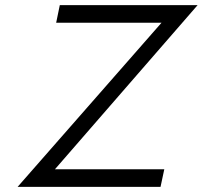

<svg xmlns="http://www.w3.org/2000/svg" viewBox="-20 -731 793 751"><path d="M213.9 -710.9H752.9L194.8 -68.8H622.6L607.9 0H48.8L611.8 -642.1H199.7Z"/></svg>

Font: Tuffy
Style: Italic
Weight: 400
Italic angle: -12°
Designer: Thatcher Ulrich, Karoly Barta and Michael Everson
Version: Version 001.271